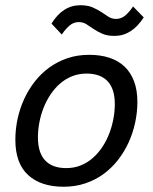

<svg xmlns="http://www.w3.org/2000/svg" viewBox="-20 -710 590 739"><path d="M225.1 8.8Q137.2 8.8 88.1 -36.4Q39.1 -81.5 39.1 -171.9Q39.1 -212.4 47.6 -252.2Q56.2 -292 72.8 -328.4Q89.4 -364.7 113.8 -396Q138.2 -427.2 169.9 -450.2Q201.7 -473.1 240 -486.1Q278.3 -499 323.2 -499Q367.2 -499 401.6 -487.5Q436 -476.1 459.7 -453.4Q483.4 -430.7 496.1 -396.7Q508.8 -362.8 508.8 -317.9Q508.8 -277.8 500.2 -238Q491.7 -198.2 475.1 -161.9Q458.5 -125.5 434.1 -94.2Q409.7 -63 378.2 -40Q346.7 -17.1 308.1 -4.2Q269.5 8.8 225.1 8.8ZM421.9 -309.1Q421.9 -368.2 394 -397.5Q366.2 -426.8 313 -426.8Q282.7 -426.8 256.8 -416.3Q231 -405.8 210.2 -387.5Q189.5 -369.1 173.6 -345Q157.7 -320.8 147.2 -293.7Q136.7 -266.6 131.3 -237.5Q126 -208.5 126 -181.2Q126 -122.1 153.8 -92.5Q181.6 -63 234.9 -63Q265.6 -63 291.3 -73.5Q316.9 -84 337.6 -102.3Q358.4 -120.6 374.3 -144.8Q390.1 -168.9 400.6 -196.3Q411.1 -223.6 416.5 -252.7Q421.9 -281.7 421.9 -309.1ZM178.2 -619.1Q221.7 -689.9 289.1 -689.9Q317.4 -689.9 336.4 -681.6Q355.5 -673.3 370.1 -663.6Q384.8 -653.8 397.5 -645.5Q410.2 -637.2 426.8 -637.2Q446.8 -637.2 462.4 -650.6Q478 -664.1 492.2 -685.1L533.2 -643.1Q487.3 -571.8 420.9 -571.8Q392.6 -571.8 373.8 -580.1Q355 -588.4 340.3 -598.4Q325.7 -608.4 312.7 -616.7Q299.8 -625 283.2 -625Q263.2 -625 247.6 -611.6Q231.9 -598.1 217.8 -577.1ZM0 -490.2Z"/></svg>

Font: Code New Roman
Style: Italic
Weight: 400
Italic angle: -11°
Monospace: yes
Designer: Sam Radian
Foundry: Code New Roman
Version: Version 1.508 October 19, 2014